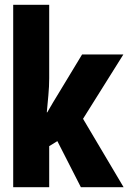

<svg xmlns="http://www.w3.org/2000/svg" viewBox="-20 -780 540 800"><path d="M35 0V-760H185V-454Q185 -420 181.5 -382.5Q178 -345 175 -312H177Q189 -333 201.5 -354Q214 -375 227 -396L322 -553H494L326 -285L495 0H317L219 -192L185 -171V0Z"/></svg>

Font: Noto Sans Mono ExtraCondensed Black
Style: Regular
Weight: 900
Width: 2
Designer: Monotype Design Team
Foundry: Monotype Imaging Inc.
Version: Version 2.014